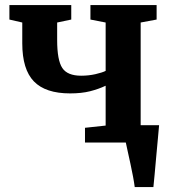

<svg xmlns="http://www.w3.org/2000/svg" viewBox="-20 -576 692 776"><path d="M323.5 0V-59.5L407 -68.5V-229.5Q378.5 -216 344 -207.2Q309.5 -198.5 263.5 -198.5Q164 -198.5 117 -247Q70 -295.5 70 -401V-485L18 -497V-555.5H268V-497L211 -485V-414.5Q211 -332.5 231.8 -301.2Q252.5 -270 308 -270Q338 -270 365.5 -276.2Q393 -282.5 407 -289.5V-485L345.5 -497V-555.5H613V-497L548.5 -485V-70H623Q621.5 -50.5 618.2 -16.5Q615 17.5 611.5 56.2Q608 95 605 128.5Q602 162 600 180H524.5Q522.5 163.5 517.8 138.2Q513 113 507.2 86Q501.5 59 496.2 35.8Q491 12.5 488.5 0Z"/></svg>

Font: Merriweather
Style: Bold
Weight: 700
Designer: Eben Sorkin
Foundry: Eben Sorkin
Version: Version 2.100; ttfautohint (v1.7.19-72a1) -l 8 -r 50 -G 200 